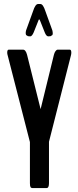

<svg xmlns="http://www.w3.org/2000/svg" viewBox="-20 -954 397 974"><path d="M133.3 -769.5Q118.2 -769.5 118.2 -773.4Q110.4 -773.9 110.4 -786.6Q110.4 -792 112.3 -799.8L147.5 -897Q159.2 -933.6 172.9 -933.6H185.1Q198.7 -933.6 210.4 -897L245.6 -799.8Q247.6 -791 247.6 -784.7Q247.6 -773.9 240.2 -773.4Q240.2 -769.5 225.1 -769.5Q214.8 -769.5 207 -789.6L184.1 -847.2Q181.2 -855.5 178.7 -855.5Q176.3 -855.5 173.8 -847.2L150.9 -789.6Q142.1 -769.5 133.3 -769.5ZM144 0Q137.7 0 134.8 -5.1Q131.8 -10.3 131.8 -24.9V-233.4L19 -672.9Q16.6 -680.2 16.6 -687Q16.6 -702.1 24.4 -702.1H96.7Q110.4 -702.1 117.2 -676.3L186 -400.4L253.4 -675.8Q256.3 -687.5 261.7 -694.8Q267.1 -702.1 272.9 -702.1H334Q341.8 -702.1 341.8 -686.5Q341.8 -680.2 339.8 -672.9L228.5 -234.9V-24.9Q228.5 0 216.3 0Z"/></svg>

Font: BenchNine
Style: Bold
Weight: 700
Version: Version 1 ; ttfautohint (v0.92.18-e454-dirty) -l 8 -r 50 -G 